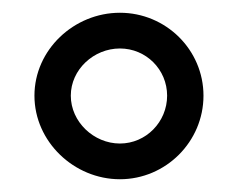

<svg xmlns="http://www.w3.org/2000/svg" viewBox="-20 -776 373 301"><path d="M34 -626C34 -554 96 -495 168 -495C240 -495 299 -554 299 -626C299 -698 240 -756 168 -756C96 -756 34 -698 34 -626ZM91 -626C91 -667 127 -700 168 -700C209 -700 242 -667 242 -626C242 -585 209 -551 168 -551C127 -551 91 -585 91 -626Z"/></svg>

Font: Charger Sport
Style: Regular
Weight: 400
Designer: Jasper
Foundry: Cannot Into Space Fonts
Version: Version 1.1